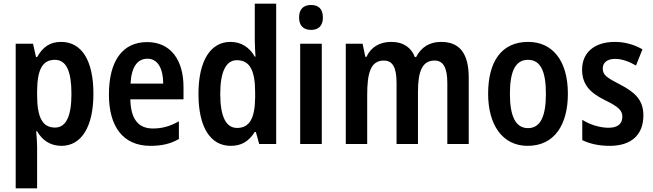

<svg xmlns="http://www.w3.org/2000/svg" viewBox="-20 -780 3538 1040"><path d="M311 -553C252 -553 213 -527 181 -471H175L159 -543H65V240H181V17C181 -6 179 -36 176 -69H181C209 -20 253 10 313 10C420 10 486 -92 486 -272C486 -455 421 -553 311 -553ZM277 -456C340 -456 367 -393 367 -271C367 -151 338 -89 278 -89C209 -89 181 -146 181 -265V-287C182 -403 210 -456 277 -456Z M777 -552C645 -552 570 -452 570 -268C570 -96 645 10 795 10C856 10 904 -1 949 -27V-123C901 -96 859 -84 808 -84C728 -84 688 -137 686 -242H974V-308C974 -456 904 -552 777 -552ZM779 -462C836 -462 864 -406 864 -327H687C692 -419 725 -462 779 -462Z M1230 10C1291 10 1329 -17 1360 -65H1366L1384 0H1476V-760H1360V-563C1360 -539 1362 -506 1364 -473H1360C1331 -524 1287 -553 1228 -553C1121 -553 1055 -452 1055 -271C1055 -90 1120 10 1230 10ZM1264 -87C1204 -87 1173 -149 1173 -271C1173 -389 1203 -454 1263 -454C1334 -454 1362 -397 1362 -279V-252C1361 -140 1332 -87 1264 -87Z M1665 -753C1624 -753 1600 -731 1600 -685C1600 -640 1625 -618 1665 -618C1705 -618 1729 -640 1729 -685C1729 -731 1706 -753 1665 -753ZM1723 -543H1606V0H1723Z M2369 -553C2307 -553 2262 -525 2234 -471H2227C2209 -520 2167 -553 2099 -553C2037 -553 1989 -525 1965 -472H1959L1944 -543H1853V0H1969V-267C1969 -385 1988 -452 2059 -452C2106 -452 2128 -416 2128 -331V0H2244V-283C2244 -395 2268 -452 2334 -452C2380 -452 2403 -415 2403 -330V0H2519V-358C2519 -491 2470 -553 2369 -553Z M3056 -272C3056 -454 2971 -553 2841 -553C2695 -553 2624 -445 2624 -272C2624 -106 2700 10 2838 10C2986 10 3056 -108 3056 -272ZM2742 -272C2742 -394 2772 -456 2840 -456C2908 -456 2937 -394 2937 -272C2937 -151 2908 -86 2840 -86C2772 -86 2742 -152 2742 -272Z M3465 -155C3465 -240 3417 -281 3341 -321C3265 -360 3245 -374 3245 -409C3245 -441 3269 -461 3312 -461C3350 -461 3389 -446 3425 -425L3460 -513C3413 -539 3365 -553 3310 -553C3202 -553 3133 -497 3133 -403C3133 -320 3179 -276 3256 -238C3332 -201 3351 -181 3351 -148C3351 -109 3326 -88 3276 -88C3227 -88 3173 -106 3134 -131V-21C3175 -1 3224 10 3283 10C3399 10 3465 -49 3465 -155Z"/></svg>

Font: Noto Sans Khmer Condensed SemiBold
Style: Regular
Weight: 600
Width: 3
Designer: Danh Hong and the Monotype Design Team
Foundry: Monotype Imaging Inc.
Version: Version 2.004